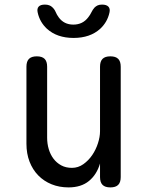

<svg xmlns="http://www.w3.org/2000/svg" viewBox="-20 -805 640 835"><path d="M415 -234V-515Q415 -538 426 -549Q437 -560 460 -560Q483 -560 494 -549Q505 -538 505 -515V-35Q505 -12 494 -1Q483 10 460 10Q437 10 426 -1Q415 -12 415 -35V-94Q401 -46 367 -18Q333 10 278 10Q238 10 204.5 -3.5Q171 -17 146.5 -42Q122 -67 108.5 -102Q95 -137 95 -180V-515Q95 -538 106 -549Q117 -560 140 -560Q163 -560 174 -549Q185 -538 185 -515V-206Q185 -180 192 -156.5Q199 -133 212.5 -115Q226 -97 246 -86Q266 -75 293 -75Q320 -75 342.5 -91Q365 -107 381 -130.5Q397 -154 406 -182Q415 -210 415 -234ZM144 -750Q140 -767 148 -776Q156 -785 175 -785Q186 -785 194 -782Q202 -779 207 -774Q217 -765 222 -753Q227 -741 235 -730Q258 -698 299 -698Q340 -698 364 -730Q372 -740 377.5 -751.5Q383 -763 391 -772Q397 -778 404.5 -781.5Q412 -785 424 -785Q443 -785 451.5 -776Q460 -767 456 -750Q447 -709 416 -680Q372 -640 300 -640Q228 -640 184 -680Q153 -709 144 -750Z"/></svg>

Font: Maple Mono NF CN
Style: Regular
Weight: 400
Monospace: yes
Designer: subframe7536
Version: Version 7.000